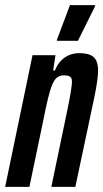

<svg xmlns="http://www.w3.org/2000/svg" viewBox="-32 -724 400 744"><path d="M-12 0 94 -510H183L174 -451H181Q191 -476 206 -490.5Q221 -505 238.5 -511.5Q256 -518 275 -518Q302 -518 318 -511Q334 -504 341 -489Q348 -474 348 -449Q348 -434 344.5 -409Q341 -384 335 -354L260 0H167L228 -293Q238 -341 242 -366.5Q246 -392 247 -405Q247 -417 243.5 -422.5Q240 -428 233.5 -430Q227 -432 216 -432Q200 -432 189.5 -424Q179 -416 170.5 -396Q162 -376 154 -342.5Q146 -309 136 -259L82 0ZM188 -566 189 -571 239 -704H337L336 -699L270 -566Z"/></svg>

Font: Saira UltraCondensed
Style: Bold Italic
Weight: 700
Width: 1
Italic angle: -12°
Designer: Hector Gatti with collaboration of the Omnibus-Type team
Foundry: Omnibus-Type
Version: Version 1.101